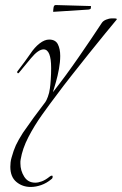

<svg xmlns="http://www.w3.org/2000/svg" viewBox="-20 -387 484 762"><path d="M102 355Q69 355 45 335Q21 315 21 275Q21 267 22 257.5Q23 248 26 238Q34 209 43 189.5Q52 170 71 140Q91 111 113.5 80Q136 49 160 18Q164 13 170 -3Q176 -19 178 -36Q180 -49 181.5 -71.5Q183 -94 183 -117Q183 -191 153 -191Q132 -191 103 -156L55 -98Q53 -96 52 -96Q50 -96 48.5 -99Q47 -102 50 -105Q65 -124 79 -143.5Q93 -163 100 -173Q117 -199 137 -214.5Q157 -230 175 -230Q200 -230 209.5 -211.5Q219 -193 219 -165Q219 -141 214 -113.5Q209 -86 202 -61.5Q195 -37 190 -21Q241 -86 292.5 -160.5Q344 -235 384 -296Q389 -304 401 -309Q413 -314 424 -314H431Q439 -314 442 -313Q445 -311 442 -308Q427 -290 397 -253.5Q367 -217 331.5 -172.5Q296 -128 262.5 -85.5Q229 -43 207 -13Q178 25 147 68.5Q116 112 92.5 157.5Q69 203 62 246Q61 250 61 253.5Q61 257 61 262Q61 290 76 314Q91 338 120 338Q132 338 146.5 332.5Q161 327 177 314Q182 310 186 310Q189 310 189 314Q189 321 184 324Q165 340 143.5 347.5Q122 355 102 355ZM191 -340Q191 -347 192.5 -357Q194 -367 201 -367L341 -363Q341 -356 340 -353Q339 -350 331 -349Z"/></svg>

Font: Grey Qo
Style: Regular
Weight: 400
Designer: Robert E. Leuschke
Foundry: Robert E. Leuschke
Version: Version 2.010